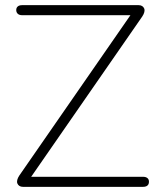

<svg xmlns="http://www.w3.org/2000/svg" viewBox="-20 -725 615 745"><path d="M69 0Q61 0 55.5 -3.5Q50 -7 47.5 -13Q45 -19 47 -27Q49 -35 55 -44L502 -689V-666H66Q55 -666 49 -671.5Q43 -677 43 -686Q43 -695 49 -700Q55 -705 66 -705H518Q526 -705 531.5 -701.5Q537 -698 539.5 -692Q542 -686 540 -678Q538 -670 532 -661L85 -16V-39H535Q546 -39 552 -34Q558 -29 558 -20Q558 -10 552 -5Q546 0 535 0Z"/></svg>

Font: Nunito ExtraLight
Style: Regular
Weight: 200
Designer: Vernon Adams
Foundry: Vernon Adams
Version: Version 3.602